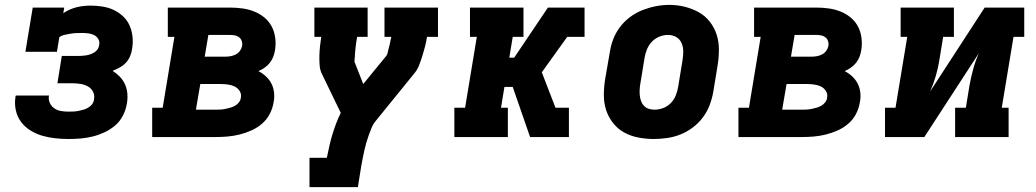

<svg xmlns="http://www.w3.org/2000/svg" viewBox="-20 -561 4240 786"><path d="M260 8Q233 8 205.5 5Q178 2 152.5 -5.5Q127 -13 104.5 -27Q82 -41 66.5 -61.5Q51 -82 45 -108.5Q39 -135 43 -162Q43 -164 43.5 -166Q44 -168 45 -170H181Q181 -169 180.5 -168.5Q180 -168 180 -167Q178 -152 184.5 -138.5Q191 -125 203 -117Q215 -109 230 -106.5Q245 -104 260 -104Q271 -104 281 -104.5Q291 -105 301.5 -107Q312 -109 322 -112Q332 -115 341.5 -120.5Q351 -126 357.5 -135Q364 -144 365 -155Q368 -171 361 -185Q354 -199 341 -206.5Q328 -214 312 -217Q296 -220 280 -220H215L233 -332H299Q307 -332 316 -332.5Q325 -333 333.5 -334.5Q342 -336 350.5 -339Q359 -342 367 -347Q375 -352 380 -360Q385 -368 386 -377Q389 -390 382.5 -401Q376 -412 365 -417.5Q354 -423 341 -424.5Q328 -426 315 -426Q303 -426 291.5 -425.5Q280 -425 268.5 -423Q257 -421 245 -418.5Q233 -416 223 -409L213 -349H84L114 -530H243L239 -507Q252 -516 266 -522Q280 -528 294 -531.5Q308 -535 322.5 -536.5Q337 -538 352 -538Q376 -538 400.5 -534Q425 -530 446 -520Q467 -510 484 -494Q501 -478 510.5 -456.5Q520 -435 522.5 -410.5Q525 -386 521 -362Q519 -347 513 -332Q507 -317 496 -305Q485 -293 470.5 -285Q456 -277 441 -271Q457 -261 470.5 -247Q484 -233 492 -215Q500 -197 501.5 -176Q503 -155 499 -135Q495 -111 483 -87.5Q471 -64 451 -47Q431 -30 407 -19Q383 -8 358.5 -2Q334 4 309.5 6Q285 8 260 8Z M603 0V-120H646L694 -410H667V-530H921Q947 -530 972.5 -526.5Q998 -523 1020.5 -514Q1043 -505 1061.5 -490Q1080 -475 1091.5 -454Q1103 -433 1106.5 -407.5Q1110 -382 1106 -357Q1104 -343 1099 -329.5Q1094 -316 1085 -304.5Q1076 -293 1064 -284.5Q1052 -276 1038 -270Q1055 -261 1069 -248Q1083 -235 1091.5 -218Q1100 -201 1102 -181Q1104 -161 1100 -142Q1096 -117 1084 -94Q1072 -71 1052 -54Q1032 -37 1008 -26.5Q984 -16 959.5 -10Q935 -4 910.5 -2Q886 0 862 0ZM818 -329H903Q913 -329 924 -331Q935 -333 945 -338Q955 -343 962 -352.5Q969 -362 971 -372Q973 -382 970 -392Q967 -402 959.5 -408Q952 -414 942 -416Q932 -418 921 -418H833ZM782 -112H862Q872 -112 882 -112.5Q892 -113 902 -115Q912 -117 922.5 -120Q933 -123 942 -128Q951 -133 958 -142Q965 -151 966 -161Q969 -176 961 -188.5Q953 -201 940.5 -207Q928 -213 913 -215Q898 -217 884 -217H800Z M1247 205V85H1318Q1323 62 1328 38.5Q1333 15 1340 -8Q1347 -31 1355.5 -54Q1364 -77 1375 -99L1298 -258Q1290 -274 1288.5 -293.5Q1287 -313 1287.5 -332.5Q1288 -352 1290 -371.5Q1292 -391 1295 -410H1267V-530H1485V-410H1442Q1438 -388 1435.5 -365.5Q1433 -343 1432 -320Q1431 -318 1431.5 -315.5Q1432 -313 1431 -310Q1431 -310 1431 -309.5Q1431 -309 1431 -309Q1431 -308 1431 -307.5Q1431 -307 1432 -306L1467 -217L1562 -333Q1566 -339 1567 -345.5Q1568 -352 1570 -358.5Q1572 -365 1573.5 -371.5Q1575 -378 1576.5 -384.5Q1578 -391 1579 -397.5Q1580 -404 1582 -410H1554V-530H1773V-410H1728Q1725 -390 1720 -370.5Q1715 -351 1709 -332Q1703 -313 1695.5 -293.5Q1688 -274 1674 -258L1519 -67Q1508 -54 1501.5 -38.5Q1495 -23 1489.5 -7.5Q1484 8 1479.5 23.5Q1475 39 1471.5 55Q1468 71 1465 86.5Q1462 102 1459 118L1445 205Z M1840 0V-120H1884L1932 -410H1904V-530H2123V-410H2079L2065 -325H2085L2223 -530H2373V-410H2302L2198 -265L2254 -120H2309V0H2150L2079 -205H2045L2031 -120H2059V0Z M2656 8Q2624 8 2593 2Q2562 -4 2535.5 -18.5Q2509 -33 2490 -57Q2471 -81 2461.5 -110Q2452 -139 2452 -171Q2452 -203 2457 -235L2476 -345Q2480 -373 2490 -399.5Q2500 -426 2517.5 -449.5Q2535 -473 2559 -491Q2583 -509 2610 -519.5Q2637 -530 2664.5 -535.5Q2692 -541 2720 -541Q2752 -541 2782.5 -533.5Q2813 -526 2839.5 -511.5Q2866 -497 2885 -473Q2904 -449 2913.5 -420Q2923 -391 2923 -359Q2923 -327 2918 -295L2900 -185Q2895 -157 2885 -130.5Q2875 -104 2857.5 -80.5Q2840 -57 2816 -39Q2792 -21 2765.5 -10.5Q2739 0 2711 4Q2683 8 2656 8ZM2659 -112Q2677 -112 2694.5 -118.5Q2712 -125 2725.5 -138.5Q2739 -152 2746 -169.5Q2753 -187 2756 -204L2774 -314Q2777 -333 2777 -351Q2777 -369 2770 -385Q2763 -401 2748 -409.5Q2733 -418 2714 -418Q2697 -418 2679.5 -411Q2662 -404 2649 -390.5Q2636 -377 2629 -360Q2622 -343 2619 -326L2601 -216Q2599 -204 2598.5 -191.5Q2598 -179 2599.5 -167.5Q2601 -156 2605 -145.5Q2609 -135 2617 -127Q2625 -119 2636 -115.5Q2647 -112 2659 -112Z M3003 0V-120H3046L3094 -410H3067V-530H3321Q3347 -530 3372.5 -526.5Q3398 -523 3420.5 -514Q3443 -505 3461.5 -490Q3480 -475 3491.5 -454Q3503 -433 3506.5 -407.5Q3510 -382 3506 -357Q3504 -343 3499 -329.5Q3494 -316 3485 -304.5Q3476 -293 3464 -284.5Q3452 -276 3438 -270Q3455 -261 3469 -248Q3483 -235 3491.5 -218Q3500 -201 3502 -181Q3504 -161 3500 -142Q3496 -117 3484 -94Q3472 -71 3452 -54Q3432 -37 3408 -26.5Q3384 -16 3359.5 -10Q3335 -4 3310.5 -2Q3286 0 3262 0ZM3218 -329H3303Q3313 -329 3324 -331Q3335 -333 3345 -338Q3355 -343 3362 -352.5Q3369 -362 3371 -372Q3373 -382 3370 -392Q3367 -402 3359.5 -408Q3352 -414 3342 -416Q3332 -418 3321 -418H3233ZM3182 -112H3262Q3272 -112 3282 -112.5Q3292 -113 3302 -115Q3312 -117 3322.5 -120Q3333 -123 3342 -128Q3351 -133 3358 -142Q3365 -151 3366 -161Q3369 -176 3361 -188.5Q3353 -201 3340.5 -207Q3328 -213 3313 -215Q3298 -217 3284 -217H3200Z M3603 0V-120H3646L3694 -410H3667V-530H3885V-410H3841L3826 -318Q3821 -285 3811.5 -252Q3802 -219 3788 -187L4011 -530H4173V-410H4129L4081 -120H4109V0H3890V-120H3934L3949 -212Q3955 -245 3964 -278Q3973 -311 3987 -343L3764 0Z"/></svg>

Font: Iosevka Curly Slab HvExObl
Style: Regular
Weight: 900
Width: 7
Italic angle: -9°
Monospace: yes
Designer: Belleve Invis
Foundry: Belleve Invis
Version: Version 11.1.0; ttfautohint (v1.8.3)